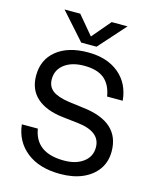

<svg xmlns="http://www.w3.org/2000/svg" viewBox="-125 -933 835 1027"><g transform="rotate(15 292.0 -420.0)"><path d="M320 -700H235L103 -848H190L276.5 -745L364 -848H452ZM328 -280 242.5 -289.5Q148 -300.5 97.8 -345.5Q47.5 -390.5 47.5 -467.5Q47.5 -556 111.2 -607.5Q175 -659 285 -659Q390.5 -659 455.8 -605.2Q521 -551.5 530 -457H443.5Q433 -521.5 394.5 -553Q356 -584.5 283.5 -584.5Q215.5 -584.5 174.5 -553.5Q133.5 -522.5 133.5 -471Q133.5 -429.5 162.8 -407.5Q192 -385.5 255 -376.5L336.5 -366Q543 -342 543 -179Q543 -122 513.5 -80Q484 -38 431.2 -15Q378.5 8 307.5 8Q191 8 121.2 -47.5Q51.5 -103 41.5 -195.5H130Q151 -66.5 308.5 -66.5Q374.5 -66.5 415.2 -96.8Q456 -127 456 -178.5Q456 -265.5 328 -280Z"/></g></svg>

Font: Overused Grotesk
Style: Regular
Weight: 450
Version: Version 0.004